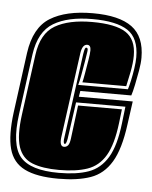

<svg xmlns="http://www.w3.org/2000/svg" viewBox="-48 -541 467 589"><g transform="rotate(5 185.0 -246.5)"><path d="M153 11Q86 11 49 -7.5Q12 -26 1 -67.5Q-10 -109 -1 -179L24 -365Q35 -444 83.5 -474Q132 -504 215 -504Q296 -504 335.5 -475Q375 -446 375 -381Q375 -364 371 -341Q367 -318 362.5 -296.5Q358 -275 354 -263H197L194 -245H360L350 -173Q340 -97 316 -57Q292 -17 252 -3Q212 11 153 11ZM153 -7Q208 -7 244.5 -20Q281 -33 303 -69.5Q325 -106 333 -176L339 -227H187L171 -113Q168 -97 164 -97Q159 -97 160 -111L196 -377Q198 -389 199.5 -393Q201 -397 204 -397Q210 -397 208 -385Q207 -377 203.5 -356Q200 -335 196 -313Q192 -291 189 -281H342Q345 -290 349 -308Q353 -326 356 -346Q359 -366 359 -381Q359 -440 324 -463Q289 -486 215 -486Q140 -486 95.5 -459.5Q51 -433 41 -362L16 -176Q3 -81 34 -44Q65 -7 153 -7ZM153 -16Q102 -16 70.5 -28.5Q39 -41 27.5 -75.5Q16 -110 25 -176L50 -361Q59 -428 101 -452.5Q143 -477 215 -477Q287 -477 319 -456Q351 -435 351 -385Q351 -363 345.5 -335Q340 -307 336 -290H201Q203 -297 206.5 -317.5Q210 -338 213.5 -359Q217 -380 217 -390Q217 -406 206 -406Q191 -406 187 -379L151 -115Q148 -88 162 -88Q169 -88 174 -93.5Q179 -99 181 -115L194 -218H329L324 -176Q316 -109 295.5 -74.5Q275 -40 240 -28Q205 -16 153 -16Z"/></g></svg>

Font: Alumni Sans Collegiate One
Style: Italic
Weight: 400
Italic angle: -8°
Designer: Robert E. Leuschke
Foundry: Robert E. Leuschke
Version: Version 1.100